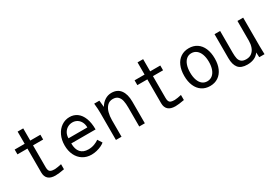

<svg xmlns="http://www.w3.org/2000/svg" viewBox="29 -1611 3543 2496"><g transform="rotate(-30 1800.0 -362.5)"><path d="M233.5 -120V-478H83.5V-550H233.5V-733H317.5V-550H469.5V-478H317.5V-150Q317.5 -117 326 -99.5Q334.5 -82 354 -75Q373.5 -68 409.5 -68Q425.5 -68 455.5 -73.2Q485.5 -78.5 510.5 -84V-8Q424 8 376.5 8Q304.5 8 269 -25Q233.5 -58 233.5 -120Z M672.5 -271Q672.5 -354.5 703.8 -420.2Q735 -486 789.5 -523Q844 -560 910.5 -560Q974.5 -560 1023 -524.8Q1071.5 -489.5 1098.5 -420Q1125.5 -350.5 1125.5 -251H760.5Q760.5 -162.5 800.8 -117.2Q841 -72 917.5 -72Q967.5 -72 1010 -88.5Q1052.5 -105 1076.5 -124L1118.5 -58Q1099.5 -41.5 1067.5 -26.2Q1035.5 -11 996.2 -1.5Q957 8 918.5 8Q846 8 790 -27Q734 -62 703.2 -125.5Q672.5 -189 672.5 -271ZM908.5 -481Q869 -481 835.5 -461.8Q802 -442.5 782.2 -407.2Q762.5 -372 762.5 -327H1045.5Q1045.5 -372.5 1027.8 -407.5Q1010 -442.5 978.8 -461.8Q947.5 -481 908.5 -481Z M1277 -550H1355L1365 -450Q1394.5 -501.5 1440 -530.8Q1485.5 -560 1539 -560Q1628.5 -560 1674.2 -497.8Q1720 -435.5 1720 -325V0H1636V-285Q1636 -344 1627 -386.5Q1618 -429 1591.2 -455.5Q1564.5 -482 1515 -482Q1463.5 -482 1431 -448.2Q1398.5 -414.5 1384.2 -361.8Q1370 -309 1370 -250V0H1286V-407Q1286 -441.5 1284 -470.5Q1282 -499.5 1277 -550Z M2033.5 -120V-478H1883.5V-550H2033.5V-733H2117.5V-550H2269.5V-478H2117.5V-150Q2117.5 -117 2126 -99.5Q2134.5 -82 2154 -75Q2173.5 -68 2209.5 -68Q2225.5 -68 2255.5 -73.2Q2285.5 -78.5 2310.5 -84V-8Q2224 8 2176.5 8Q2104.5 8 2069 -25Q2033.5 -58 2033.5 -120Z M2471 -275.5Q2471 -362.5 2498.8 -426.8Q2526.5 -491 2578.5 -525.5Q2630.5 -560 2701 -560Q2771 -560 2822.5 -525.5Q2874 -491 2901.5 -426.8Q2929 -362.5 2929 -275.5Q2929 -190 2901.2 -126.5Q2873.5 -63 2821.8 -28.5Q2770 6 2700 6Q2630 6 2578.2 -28.5Q2526.5 -63 2498.8 -126.8Q2471 -190.5 2471 -275.5ZM2841 -275.5Q2841 -340.5 2823.5 -388Q2806 -435.5 2773.5 -461.2Q2741 -487 2697 -487Q2655 -487 2623.8 -461.2Q2592.5 -435.5 2575.8 -387.8Q2559 -340 2559 -275.5Q2559 -211 2575.8 -163.8Q2592.5 -116.5 2623.5 -91.2Q2654.5 -66 2697 -66Q2741 -66 2773.5 -91.2Q2806 -116.5 2823.5 -163.8Q2841 -211 2841 -275.5Z M3083.5 -190V-550H3167.5V-224Q3167.5 -171.5 3174.8 -137.5Q3182 -103.5 3206.8 -82.2Q3231.5 -61 3280.5 -61Q3331.5 -61 3364.5 -88.2Q3397.5 -115.5 3412.5 -158.8Q3427.5 -202 3427.5 -252V-550H3513.5V-119Q3513.5 -86 3515.5 -38Q3515.5 -27 3516.5 0H3437.5L3433.5 -73Q3405 -31.5 3360 -12.2Q3315 7 3258.5 7Q3165 7 3124.2 -43Q3083.5 -93 3083.5 -190Z"/></g></svg>

Font: JuliaMono
Style: Regular
Weight: 400
Monospace: yes
Designer: cormullion
Foundry: corm
Version: Version 0.055; ttfautohint (v1.8.4)